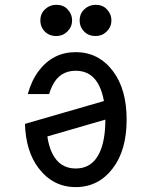

<svg xmlns="http://www.w3.org/2000/svg" viewBox="-20 -762 626 792"><path d="M374 -742.2Q402.8 -742.2 419.9 -724.6Q439.5 -704.6 439.5 -677.7Q439.5 -650.9 419.9 -631.8Q400.9 -613.3 374 -613.3Q346.2 -613.3 328.1 -630.9Q308.6 -649.9 308.6 -677.7Q308.6 -705.6 328.1 -723.9Q347.7 -742.2 374 -742.2ZM211.9 -742.2Q240.7 -742.2 257.8 -724.6Q277.3 -704.6 277.3 -677.7Q277.3 -650.9 257.8 -631.8Q238.8 -613.3 211.9 -613.3Q184.1 -613.3 166 -630.9Q146.5 -649.9 146.5 -677.7Q146.5 -705.6 166 -723.9Q185.5 -742.2 211.9 -742.2ZM94.7 -374Q109.9 -429.7 139.2 -468.8Q197.8 -546.9 292.5 -546.9Q386.7 -546.9 445.8 -468.8Q502.4 -394 502.4 -268.6Q502.4 -143.1 445.8 -68.4Q386.7 9.8 292.5 9.8Q198.7 9.8 139.2 -68.4Q86.4 -137.7 83 -251L408.7 -345.2Q402.3 -380.9 389.6 -407.2Q359.4 -470.2 292.5 -470.2Q225.6 -470.2 195.3 -407.2Q188 -392.1 182.6 -374ZM414.6 -268.6 175.3 -199.2Q181.2 -158.7 195.3 -129.9Q226.1 -66.9 292.5 -66.9Q358.9 -66.9 389.6 -129.9Q414.6 -181.2 414.6 -268.6Z"/></svg>

Font: Consola Mono
Style: Book
Weight: 400
Monospace: yes
Version: Version 2.001